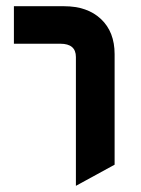

<svg xmlns="http://www.w3.org/2000/svg" viewBox="-20 -585 455 620"><path d="M225.1 15.1V-400.9Q225.1 -443.8 174.8 -443.8H24.9V-564.9H187Q262.2 -564.9 306.2 -523.4Q350.1 -481.9 350.1 -410.2V-53.2Z"/></svg>

Font: Tajawal
Style: Bold
Weight: 700
Designer: Boutros Fonts
Foundry: Created by Boutros International 2017
Version: Version 1.700